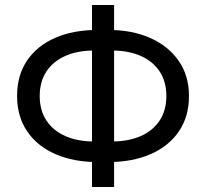

<svg xmlns="http://www.w3.org/2000/svg" viewBox="-20 -732 820 764"><path d="M398 -87V-169H425Q490.5 -169 539.2 -190.2Q588 -211.5 615 -252Q642 -292.5 642 -350Q642 -407.5 615 -448Q588 -488.5 539.2 -509.8Q490.5 -531 425 -531H398V-613H410Q505.5 -613 578 -580.8Q650.5 -548.5 691.2 -489.5Q732 -430.5 732 -350Q732 -268.5 692 -209.5Q652 -150.5 579.5 -118.8Q507 -87 410 -87ZM370 -87Q273 -87 200.5 -118.8Q128 -150.5 88 -209.5Q48 -268.5 48 -350Q48 -432.5 87.8 -491.2Q127.5 -550 199.8 -581.5Q272 -613 370 -613H382V-531H355Q289.5 -531 240.8 -509.8Q192 -488.5 165 -448Q138 -407.5 138 -350Q138 -292.5 165 -252Q192 -211.5 240.8 -190.2Q289.5 -169 355 -169H382V-87ZM346 12V-712H434V12Z"/></svg>

Font: Overpass
Style: Regular
Weight: 400
Designer: Delve Withrington, Dave Bailey, Thomas Jockin
Foundry: Delve Fonts LLC
Version: Version 4.000